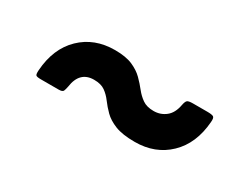

<svg xmlns="http://www.w3.org/2000/svg" viewBox="-34 -717 756 581"><g transform="rotate(30 344.0 -426.5)"><path d="M239 -422.5Q189 -422.5 181 -365Q179 -354.5 176.5 -348.8Q174 -343 160.5 -343H98.5Q84.5 -343 81.2 -346.2Q78 -349.5 79 -363.5Q84.5 -442 131 -487Q177.5 -532 249 -532Q287 -532 310.5 -521.8Q334 -511.5 349 -496.5Q364 -481.5 376 -466.2Q388 -451 402.8 -440.8Q417.5 -430.5 441.5 -430.5Q465.5 -430.5 483.5 -444.8Q501.5 -459 507 -489Q509.5 -502 513.8 -506Q518 -510 534 -510H583.5Q599.5 -510 605 -507Q610.5 -504 609 -488.5Q603 -410.5 556.5 -365.8Q510 -321 439 -321Q395.5 -321 370 -331.2Q344.5 -341.5 329.5 -356.5Q314.5 -371.5 303.2 -386.8Q292 -402 277.8 -412.2Q263.5 -422.5 239 -422.5Z"/></g></svg>

Font: Besley* Condensed Heavy
Style: Regular
Weight: 800
Width: 3
Designer: Owen Earl
Foundry: indestructible type*
Version: Version 3.000; ttfautohint (v1.8.3)